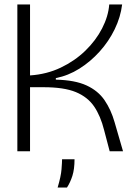

<svg xmlns="http://www.w3.org/2000/svg" viewBox="-20 -680 605 863"><path d="M58 0V-660H115V-341Q190 -346 253 -376Q316 -406 363.5 -452Q411 -498 439 -552.5Q467 -607 471 -660H529Q522 -603 495.5 -548.5Q469 -494 428 -448.5Q387 -403 337 -371.5Q287 -340 231 -329V-322Q317 -320 369 -296Q421 -272 450 -229.5Q479 -187 495 -131L533 0H473L448 -95Q432 -159 403 -201.5Q374 -244 321 -266Q268 -288 176 -288H115V0ZM239 163Q254 113 256.5 81Q259 49 259 36H315Q315 80 305.5 110Q296 140 281 163Z"/></svg>

Font: Bricolage Grotesque 48pt ExtraLight
Style: Regular
Weight: 200
Designer: Mathieu Triay
Foundry: Atelier Triay
Version: Version 1.000; ttfautohint (v1.8.4.7-5d5b);gftools[0.9.32]